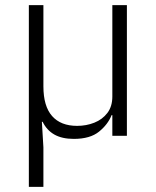

<svg xmlns="http://www.w3.org/2000/svg" viewBox="-20 -532 610 752"><path d="M150 200H93V-512H150V-194Q150 -116 184 -77.5Q218 -39 282 -39Q318 -39 349.5 -51.5Q381 -64 400.5 -89.5Q420 -115 420 -154V-512H477V0H420V-81H417Q403 -45 368 -16.5Q333 12 269 12Q223 12 193 -5Q163 -22 147 -55H144L150 45Z"/></svg>

Font: IBM Plex Sans Light
Style: Regular
Weight: 300
Designer: Mike Abbink, Paul van der Laan, Pieter van Rosmalen
Foundry: Bold Monday
Version: Version 3.201